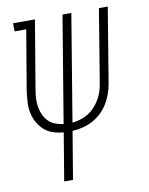

<svg xmlns="http://www.w3.org/2000/svg" viewBox="-83 -581 666 857"><g transform="rotate(-10 250.0 -152.5)"><path d="M138 215 174 -1Q149 -3 126.5 -10.5Q104 -18 87 -33Q70 -48 58.5 -68.5Q47 -89 42 -112.5Q37 -136 38.5 -161Q40 -186 43 -210L89 -483H36V-520H135L82 -204Q79 -185 78.5 -166Q78 -147 81.5 -128.5Q85 -110 93 -94Q101 -78 113.5 -65.5Q126 -53 143.5 -46.5Q161 -40 180 -38L260 -520H300L220 -37Q238 -39 256.5 -44.5Q275 -50 291.5 -60Q308 -70 321.5 -84.5Q335 -99 345 -115.5Q355 -132 361 -150Q367 -168 370 -186L425 -520H465L409 -180Q405 -157 397 -134.5Q389 -112 376 -91Q363 -70 345 -53Q327 -36 305 -24.5Q283 -13 260 -7.5Q237 -2 214 -1L178 215Z"/></g></svg>

Font: Iosevka Curly Slab Extralight
Style: Italic
Weight: 200
Italic angle: -9°
Monospace: yes
Designer: Belleve Invis
Foundry: Belleve Invis
Version: Version 22.1.2; ttfautohint (v1.8.4)